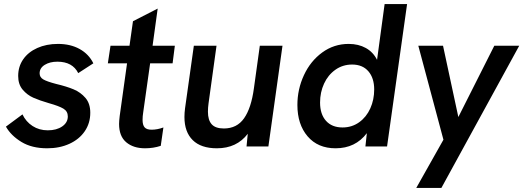

<svg xmlns="http://www.w3.org/2000/svg" viewBox="-20 -717 2562 940"><path d="M9 -97 90 -157Q107 -121 139.5 -100Q172 -79 214 -79Q257 -79 284.5 -98Q312 -117 312 -147Q312 -172 290.5 -185Q269 -198 219 -212Q174 -225 143.5 -238.5Q113 -252 91 -278Q69 -304 69 -345Q69 -391 93.5 -426.5Q118 -462 162.5 -482Q207 -502 264 -502Q325 -502 370 -477Q415 -452 437 -407L363 -359Q335 -415 261 -415Q224 -415 199 -399.5Q174 -384 174 -358Q174 -339 191.5 -328.5Q209 -318 255 -306Q306 -294 340.5 -279.5Q375 -265 398.5 -237.5Q422 -210 422 -165Q422 -114 395 -74.5Q368 -35 320 -13Q272 9 211 9Q136 9 85 -22Q34 -53 9 -97Z M563 -110Q563 -124 566 -149L602 -407H508L521 -493H614L631 -613L752 -675L727 -493H836L825 -407H715L681 -166Q678 -148 678 -130Q678 -105 688 -93.5Q698 -82 722 -82Q750 -82 780 -93L767 -3Q731 9 690 9Q633 9 598 -20.5Q563 -50 563 -110Z M883 -144Q883 -165 886 -187L929 -493H1040L1001 -211Q998 -190 998 -170Q998 -129 1016.5 -108.5Q1035 -88 1076 -88Q1140 -88 1175 -138Q1210 -188 1223 -284L1252 -493H1363L1294 0H1187L1193 -62Q1139 9 1042 9Q964 9 923.5 -31Q883 -71 883 -144Z M1436 -203Q1436 -280 1468 -349Q1500 -418 1557.5 -460Q1615 -502 1687 -502Q1735 -502 1771 -482Q1807 -462 1826 -424L1863 -697H1973L1875 0H1769L1776 -65Q1720 9 1623 9Q1536 9 1486 -49.5Q1436 -108 1436 -203ZM1812 -279Q1812 -335 1783.5 -368Q1755 -401 1704 -401Q1658 -401 1622 -375.5Q1586 -350 1566.5 -307.5Q1547 -265 1547 -215Q1547 -158 1576 -125.5Q1605 -93 1657 -93Q1703 -93 1738.5 -118.5Q1774 -144 1793 -186.5Q1812 -229 1812 -279Z M2151 -33 2028 -493H2149L2224 -144L2400 -493H2522L2141 203H2018Z"/></svg>

Font: Hanken Grotesk SemiBold
Style: Italic
Weight: 600
Italic angle: -8°
Designer: Alfredo Marco Pradil
Foundry: Hanken Design Co.
Version: Version 3.014